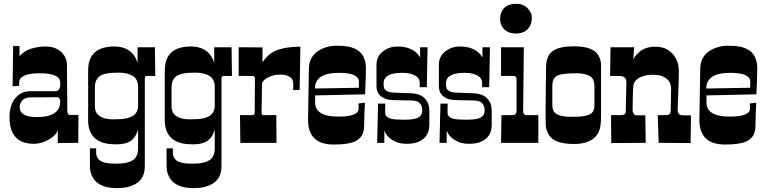

<svg xmlns="http://www.w3.org/2000/svg" viewBox="-20 -747 4005 1004"><path d="M294.9 -314.9Q294.9 -363.8 187.5 -363.8Q80.1 -363.8 80.1 -314.9V-297.9L45.9 -295.9L48.8 -506.8L82 -505.9V-453.1Q106 -481 143.3 -492.4Q180.7 -503.9 215.1 -503.9Q249.5 -503.9 271.7 -493.7Q293.9 -483.4 306.6 -468.8Q330.1 -441.9 330.1 -409.2L330.6 -337.4L331.5 -228L332 -166Q332 -146 348.1 -146H390.1L389.2 0L282.2 1V-64.9Q272 -41 248 -25.4Q202.6 4.9 157.2 4.9Q29.8 4.9 29.8 -133.8Q29.8 -205.1 67.9 -242.2Q96.7 -270 137.2 -270H266.1Q281.2 -270 286.6 -277.3Q294.9 -287.6 294.9 -297.9ZM172.9 -134.8Q294.9 -134.8 294.9 -216.8Q294.9 -225.1 290.5 -231.9Q286.1 -238.8 279.8 -238.8L230.5 -238.3L141.1 -237.8Q99.6 -237.8 86.9 -206.1Q83 -196.8 83 -187Q83 -134.8 172.9 -134.8Z M749 -350.1Q737.3 -350.1 737.3 -336.9V122.1Q737.3 210.4 645.5 231.4Q622.1 236.8 590.3 236.8Q485.8 236.8 458 166Q450.2 145.5 450.2 119.1V28.8H482.9V50.8Q482.9 98.6 543.5 106.4Q562.5 108.9 590.8 108.9Q619.1 108.9 641.4 103.8Q663.6 98.6 677.2 88.9Q702.1 70.3 702.1 27.8V-69.8Q690.9 -30.3 666 -11.7Q638.2 7.8 591.1 7.8Q543.9 7.8 517.3 -1.2Q490.7 -10.3 473.6 -26.9Q440.9 -58.6 440.9 -117.2V-378.9Q440.9 -503.9 578.1 -503.9Q631.3 -503.9 664.6 -475.1Q690.9 -452.1 699.2 -416V-500H790L792 -350.1ZM476.1 -291V-191.9Q476.1 -159.2 497.1 -143.1Q522.5 -123 570.1 -123Q617.7 -123 640.1 -127.9Q662.6 -132.8 676.8 -142.1Q702.1 -159.2 702.1 -195.8V-291Q702.1 -330.6 677.7 -347.7Q649.4 -367.2 600.6 -367.2Q523.9 -367.2 500 -347.7Q476.1 -328.1 476.1 -291Z M1149.9 -350.1Q1138.2 -350.1 1138.2 -336.9V122.1Q1138.2 210.4 1046.4 231.4Q1022.9 236.8 991.2 236.8Q886.7 236.8 858.9 166Q851.1 145.5 851.1 119.1V28.8H883.8V50.8Q883.8 98.6 944.3 106.4Q963.4 108.9 991.7 108.9Q1020 108.9 1042.2 103.8Q1064.5 98.6 1078.1 88.9Q1103 70.3 1103 27.8V-69.8Q1091.8 -30.3 1066.9 -11.7Q1039.1 7.8 991.9 7.8Q944.8 7.8 918.2 -1.2Q891.6 -10.3 874.5 -26.9Q841.8 -58.6 841.8 -117.2V-378.9Q841.8 -503.9 979 -503.9Q1032.2 -503.9 1065.4 -475.1Q1091.8 -452.1 1100.1 -416V-500H1190.9L1192.9 -350.1ZM877 -291V-191.9Q877 -159.2 897.9 -143.1Q923.3 -123 970.9 -123Q1018.6 -123 1041 -127.9Q1063.5 -132.8 1077.6 -142.1Q1103 -159.2 1103 -195.8V-291Q1103 -330.6 1078.6 -347.7Q1050.3 -367.2 1001.5 -367.2Q924.8 -367.2 900.9 -347.7Q877 -328.1 877 -291Z M1313 -337.9Q1313 -350.1 1297.9 -350.1H1228V-500L1353 -499L1352.1 -421.9Q1383.3 -463.4 1411.1 -477.1Q1463.9 -502.9 1550.8 -502.9Q1550.8 -501.5 1550.5 -491.2Q1550.3 -481 1550 -464.8Q1549.8 -448.7 1549.6 -428.5Q1549.3 -408.2 1548.6 -373.3Q1547.9 -338.4 1546.9 -276.9L1512.7 -275.9Q1512.7 -281.2 1513.2 -286.6L1513.7 -304.2Q1513.7 -326.7 1504.9 -336.9Q1486.3 -356.9 1446.8 -356.9Q1405.8 -356.9 1376 -338.9Q1350.1 -323.2 1350.1 -306.2L1347.7 -158.2Q1347.7 -145 1356.9 -145H1424.8L1425.8 0H1236.8L1234.9 -145H1299.8Q1312 -145 1312 -158.2V-174.3L1313 -322.8Z M1590.8 -120.1 1595.2 -384.8Q1595.2 -450.2 1646 -481.9Q1687.5 -507.8 1739 -507.8Q1790.5 -507.8 1816.2 -499.8Q1841.8 -491.7 1857.4 -479Q1873 -466.3 1880.6 -450.4Q1888.2 -434.6 1890.9 -419.2Q1893.6 -403.8 1893.3 -390.4Q1893.1 -377 1893.1 -361.3Q1893.1 -345.7 1889.2 -253.9Q1889.2 -253.9 1627.9 -248V-210Q1627.9 -137.2 1751 -137.2Q1802.2 -137.2 1828.6 -147.9Q1855 -158.7 1855 -175.8V-206.1L1888.2 -210Q1884.3 -137.7 1884.3 -96.2Q1884.3 -54.7 1870.4 -35.4Q1856.4 -16.1 1833.5 -6.3Q1798.3 8.8 1725.1 8.8Q1590.8 8.8 1590.8 -120.1ZM1856.4 -292.5 1856.9 -318.8Q1856.9 -366.2 1752 -366.2Q1627 -366.2 1627 -284.2L1856 -288.1Q1856 -289.1 1856.4 -292.5Z M2083 -366.2Q1985.8 -366.2 1985.8 -311Q1985.8 -285.2 1994.1 -277.3Q2007.3 -265.1 2028.8 -263.4Q2050.3 -261.7 2074.2 -261.2Q2098.1 -260.7 2127.7 -259.3Q2157.2 -257.8 2174.1 -250.7Q2190.9 -243.7 2202.1 -231.4Q2225.1 -207.5 2225.1 -168.9V-95.2Q2225.1 -25.9 2161.6 -2.9Q2139.2 4.9 2106 4.9Q2072.8 4.9 2050.5 -5.1Q2028.3 -15.1 2015.1 -27.3Q1998 -43 1989.7 -64V0H1952.1L1957 -205.1H1995.1Q1994.6 -198.2 1994.4 -190.9Q1994.1 -183.6 1994.1 -174.8V-157.2Q1994.1 -124.5 2055.7 -122.1Q2073.2 -121.1 2093.5 -121.1Q2113.8 -121.1 2131.6 -123Q2149.4 -125 2162.1 -129.9Q2188 -141.1 2188 -168.9Q2188 -218.3 2139.2 -221.2Q2117.7 -222.2 2091.1 -222.4Q2064.5 -222.7 2037.1 -223.6Q2009.8 -224.6 1993.9 -231Q1978 -237.3 1967.8 -247.1Q1948.7 -266.1 1948.7 -295.9V-408.2Q1948.7 -453.1 1983.9 -479.5Q2017.1 -503.9 2057.1 -503.9Q2143.1 -503.9 2176.8 -446.8V-500H2215.8L2211.9 -291H2174.8V-314.9Q2174.8 -348.1 2127 -361.3Q2109.4 -366.2 2083 -366.2Z M2409.2 -366.2Q2312 -366.2 2312 -311Q2312 -285.2 2320.3 -277.3Q2333.5 -265.1 2355 -263.4Q2376.5 -261.7 2400.4 -261.2Q2424.3 -260.7 2453.9 -259.3Q2483.4 -257.8 2500.2 -250.7Q2517.1 -243.7 2528.3 -231.4Q2551.3 -207.5 2551.3 -168.9V-95.2Q2551.3 -25.9 2487.8 -2.9Q2465.3 4.9 2432.1 4.9Q2398.9 4.9 2376.7 -5.1Q2354.5 -15.1 2341.3 -27.3Q2324.2 -43 2315.9 -64V0H2278.3L2283.2 -205.1H2321.3Q2320.8 -198.2 2320.6 -190.9Q2320.3 -183.6 2320.3 -174.8V-157.2Q2320.3 -124.5 2381.8 -122.1Q2399.4 -121.1 2419.7 -121.1Q2439.9 -121.1 2457.8 -123Q2475.6 -125 2488.3 -129.9Q2514.2 -141.1 2514.2 -168.9Q2514.2 -218.3 2465.3 -221.2Q2443.8 -222.2 2417.2 -222.4Q2390.6 -222.7 2363.3 -223.6Q2335.9 -224.6 2320.1 -231Q2304.2 -237.3 2293.9 -247.1Q2274.9 -266.1 2274.9 -295.9V-408.2Q2274.9 -453.1 2310.1 -479.5Q2343.3 -503.9 2383.3 -503.9Q2469.2 -503.9 2502.9 -446.8V-500H2542L2538.1 -291H2501V-314.9Q2501 -348.1 2453.1 -361.3Q2435.5 -366.2 2409.2 -366.2Z M2658.2 -145Q2681.2 -145 2681.2 -167V-333Q2681.2 -342.8 2675.8 -346.4Q2670.4 -350.1 2656.2 -350.1H2600.1V-500H2719.2Q2715.8 -194.3 2715.8 -180.7V-162.1Q2715.8 -156.7 2720.2 -150.9Q2724.6 -145 2731.9 -145H2794.9V0H2600.1L2602.1 -145ZM2595.2 -648.4Q2595.2 -660.6 2598.6 -674.1Q2602.1 -687.5 2611.3 -699.2Q2633.3 -727.1 2679.2 -727.1Q2718.8 -727.1 2741.2 -701.2Q2761.2 -678.2 2761.2 -657.7Q2761.2 -637.2 2756.8 -623.5Q2752.4 -609.9 2742.7 -598.6Q2720.2 -571.8 2678.2 -571.8Q2636.2 -571.8 2613.8 -596.7Q2595.2 -617.7 2595.2 -648.4Z M2833 -168.9 2834 -277.3Q2834.5 -318.8 2835 -349.4Q2835.4 -379.9 2835.4 -396.7Q2835.4 -413.6 2838.9 -429.4Q2842.3 -445.3 2850.3 -459Q2858.4 -472.7 2874.5 -482.9Q2909.2 -504.9 2980.5 -504.9Q3082.5 -504.9 3109.4 -457Q3123 -432.6 3123 -407.7V-140.1Q3123 -81.1 3111.1 -57.9Q3099.1 -34.7 3083.5 -22.5Q3047.4 5.9 2980.5 5.9Q2879.9 5.9 2850.6 -41Q2834.5 -66.9 2833.7 -94.7Q2833 -122.6 2833 -137.7ZM2868.2 -297.9V-199.2Q2868.2 -163.6 2890.6 -150.4Q2915 -136.2 2964.4 -136.2Q3013.7 -136.2 3034.7 -140.1Q3055.7 -144 3067.9 -151.4Q3088.4 -164.1 3088.4 -194.8V-297.9Q3088.4 -332.5 3066.4 -347.7Q3042.5 -363.8 2994.1 -363.8Q2913.6 -363.8 2890.9 -349.9Q2868.2 -335.9 2868.2 -297.9Z M3255.4 -317.9Q3255.4 -350.1 3217.3 -350.1H3170.4L3172.4 -500H3296.4L3290.5 -428.2Q3290.5 -441.4 3306.4 -459Q3322.3 -476.6 3335 -484.4Q3365.2 -502.9 3404.3 -502.9Q3443.4 -502.9 3467 -489.3Q3490.7 -475.6 3504.4 -457Q3527.8 -424.8 3529.3 -386.2Q3530.3 -365.7 3529.1 -329.6Q3527.8 -293.5 3527.1 -270Q3526.4 -246.6 3525.4 -226.1Q3523.4 -185.1 3523.4 -173.6Q3523.4 -162.1 3526.1 -157Q3528.8 -151.9 3532.2 -148.9Q3538.6 -144 3548.3 -144H3593.3L3591.3 1L3424.3 0L3419.4 -145H3464.4Q3487.3 -145 3487.3 -168.9L3489.3 -283.2Q3489.3 -332.5 3439.5 -349.6Q3422.4 -356 3394.5 -356Q3366.7 -356 3346.7 -350.1Q3326.7 -344.2 3314.5 -335Q3292.5 -319.3 3291.5 -292Q3289.6 -269.5 3289.1 -240.5Q3288.6 -211.4 3288.3 -195.8Q3288.1 -180.2 3288.1 -172.9Q3288.1 -144 3312.5 -144H3354.5L3356.4 0L3176.3 1L3175.3 -145H3227.5Q3252.4 -145 3252.4 -166Z M3637.2 -120.1 3641.6 -384.8Q3641.6 -450.2 3692.4 -481.9Q3733.9 -507.8 3785.4 -507.8Q3836.9 -507.8 3862.5 -499.8Q3888.2 -491.7 3903.8 -479Q3919.4 -466.3 3927 -450.4Q3934.6 -434.6 3937.3 -419.2Q3939.9 -403.8 3939.7 -390.4Q3939.5 -377 3939.5 -361.3Q3939.5 -345.7 3935.5 -253.9Q3935.5 -253.9 3674.3 -248V-210Q3674.3 -137.2 3797.4 -137.2Q3848.6 -137.2 3875 -147.9Q3901.4 -158.7 3901.4 -175.8V-206.1L3934.6 -210Q3930.7 -137.7 3930.7 -96.2Q3930.7 -54.7 3916.7 -35.4Q3902.8 -16.1 3879.9 -6.3Q3844.7 8.8 3771.5 8.8Q3637.2 8.8 3637.2 -120.1ZM3902.8 -292.5 3903.3 -318.8Q3903.3 -366.2 3798.3 -366.2Q3673.3 -366.2 3673.3 -284.2L3902.3 -288.1Q3902.3 -289.1 3902.8 -292.5Z"/></svg>

Font: Smokum
Style: Regular
Weight: 400
Designer: Astigmatic (AOETI)
Foundry: Astigmatic (AOETI)
Version: Version 1.001